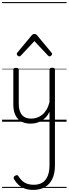

<svg xmlns="http://www.w3.org/2000/svg" viewBox="-20 -1161 655 1831"><path d="M270 18Q222 18 185 -1.5Q148 -21 127.5 -61.5Q107 -102 107 -166V-496Q107 -505 113 -509.5Q119 -514 132 -514Q146 -514 152.5 -509.5Q159 -505 159 -496V-171Q159 -127 171.5 -95.5Q184 -64 210 -47Q236 -30 277 -30Q306 -30 333 -39Q360 -48 383 -67Q406 -86 424 -116Q442 -146 452 -187V-496Q452 -506 458.5 -510.5Q465 -515 479 -515Q492 -515 498 -510.5Q504 -506 504 -496V416Q504 493 479 545Q454 597 407.5 623.5Q361 650 297 650Q252 650 217 637.5Q182 625 156.5 601.5Q131 578 114 548Q108 538 110.5 529Q113 520 126 514Q137 508 144.5 509.5Q152 511 157 521Q182 561 216 581Q250 601 304 601Q350 601 383 581Q416 561 434 519.5Q452 478 452 413V-95Q437 -63 415.5 -41Q394 -19 370 -6Q346 7 320.5 12.5Q295 18 270 18ZM163 -623Q155 -623 147.5 -631Q140 -639 140 -647Q140 -649 141 -652Q142 -655 145 -659L283 -825Q288 -831 293.5 -834Q299 -837 308 -837Q317 -837 322.5 -834Q328 -831 333 -825L471 -659Q475 -655 476 -652Q477 -649 477 -647Q477 -639 469 -631Q461 -623 453 -623Q448 -623 444.5 -625.5Q441 -628 437 -632L308 -769L180 -632Q176 -628 172 -625.5Q168 -623 163 -623ZM0 621H615V631H0ZM0 -20H615V0H0ZM0 -505H615V-500H0ZM0 -1141H615V-1131H0Z"/></svg>

Font: Playwrite BR Guides
Style: Regular
Weight: 400
Designer: Veronika Burian, José Scaglione
Foundry: TypeTogether
Version: Version 1.003